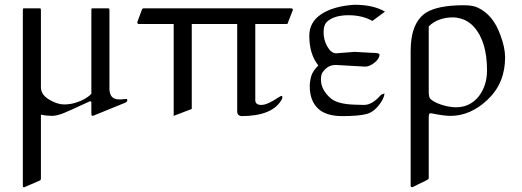

<svg xmlns="http://www.w3.org/2000/svg" viewBox="-20 -474 2196 807"><path d="M364 1V-46Q362 -48 360 -48H357Q356 -48 319 -30.5Q282 -13 251 0Q220 13 198 13Q176 13 152 8V275Q152 283 147 285L82 313Q77 313 76.5 311Q76 309 76 302V-429Q76 -436 76.5 -437.5Q77 -439 82 -439H146Q150 -439 151 -437.5Q152 -436 152 -429V-107Q152 -76 186.5 -55.5Q221 -35 249 -35Q277 -35 301.5 -43.5Q326 -52 333.5 -57Q341 -62 348.5 -66.5Q356 -71 364 -80V-429Q364 -436 364.5 -437.5Q365 -439 370 -439H434Q438 -439 439 -437.5Q440 -436 440 -429V-96Q442 -75 452 -65.5Q462 -56 484 -56L512 -58Q515 -58 515 -52.5Q515 -47 508 -43L378 10Q372 13 368 13Q364 13 364 1Z M1151 -65Q1160 -71 1163.5 -71Q1167 -71 1167 -65Q1167 -61 1163 -54Q1124 14 994 14Q989 14 983 9.5Q977 5 977 -6V-373H786V-16L710 13V-373H564Q557 -373 557 -381L576 -432Q578 -439 584 -439H1203Q1211 -439 1211 -432L1191 -381Q1191 -373 1183 -373H1053V-53Q1053 -33 1078.5 -33Q1104 -33 1151 -65Z M1318 -199Q1280 -246 1280 -324Q1280 -381 1330.5 -414.5Q1381 -448 1469 -454Q1550 -454 1598 -425L1545 -386Q1503 -410 1445 -410Q1387 -410 1357 -385Q1340 -371 1340 -338.5Q1340 -306 1356 -278Q1372 -250 1393 -250L1471 -256L1542 -252Q1575 -252 1575 -245Q1575 -227 1554 -210.5Q1533 -194 1515 -194L1391 -201Q1355 -201 1334 -167Q1329 -158 1329 -139Q1329 -96 1371 -60Q1400 -36 1473 -34Q1492 -33 1510 -33Q1545 -33 1581 -75Q1583 -77 1588.5 -78.5Q1594 -80 1596 -82Q1595 -65 1582 -45Q1555 -4 1521.5 5Q1488 14 1418.5 14Q1349 14 1315.5 -19Q1282 -52 1282 -111Q1282 -132 1288 -153.5Q1294 -175 1318 -199Z M2103 -233Q2103 -125 2030.5 -56Q1958 13 1874 13Q1844 13 1792 2Q1784 2 1783 7.5Q1782 13 1782 20V275Q1782 279 1774 283L1713 313Q1706 313 1706 305V-259Q1706 -379 1771 -421Q1821 -452 1930 -452Q1969 -452 1990 -441Q2053 -411 2083 -327Q2103 -274 2103 -233ZM1886 -401Q1820 -401 1782 -363V-89Q1782 -64 1790 -57Q1811 -39 1856 -28Q1944 -8 1993 -70Q2027 -115 2027 -178Q2027 -300 1972 -361Q1939 -398 1886 -401Z"/></svg>

Font: Cardo
Style: Regular
Weight: 400
Designer: David J. Perry
Foundry: David J. Perry
Version: Version 1.0451